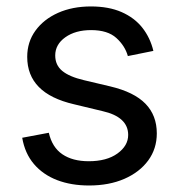

<svg xmlns="http://www.w3.org/2000/svg" viewBox="-20 -567 556 599"><path d="M257.8 11.7Q202.1 11.7 158.2 -5.1Q114.3 -22 85.9 -55.2Q57.6 -88.4 49.3 -137.2L132.3 -152.8Q142.6 -107.4 174.6 -85.7Q206.5 -64 256.8 -64Q313 -64 346.4 -88.1Q379.9 -112.3 379.9 -146Q379.9 -174.3 359.6 -192.9Q339.4 -211.4 300.3 -220.2L210.9 -241.7Q137.2 -258.8 101.1 -295.7Q64.9 -332.5 64.9 -389.6Q64.9 -436 90.6 -471.4Q116.2 -506.8 161.1 -526.9Q206.1 -546.9 263.7 -546.9Q319.3 -546.9 359.4 -529.3Q399.4 -511.7 424.1 -480.5Q448.7 -449.2 458.5 -408.2L378.9 -392.1Q370.1 -423.8 343 -448.5Q315.9 -473.1 264.2 -473.1Q215.3 -473.1 183.8 -450.7Q152.3 -428.2 152.3 -394Q152.3 -363.8 174.3 -345.7Q196.3 -327.6 241.7 -316.9L324.2 -297.4Q398.4 -279.8 433.8 -243.4Q469.2 -207 469.2 -150.9Q469.2 -103 442.4 -66.4Q415.5 -29.8 367.9 -9Q320.3 11.7 257.8 11.7Z"/></svg>

Font: Inter 18pt
Style: Regular
Weight: 400
Designer: Rasmus Andersson
Foundry: rsms
Version: Version 4.001;git-66647c0bb